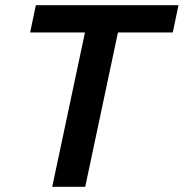

<svg xmlns="http://www.w3.org/2000/svg" viewBox="-20 -719 707 739"><path d="M307 -594H96L118 -699H667L645 -594H434L308 0H181Z"/></svg>

Font: Prompt Medium
Style: Italic
Weight: 500
Italic angle: -12°
Designer: Katatrad Team
Foundry: CadsonDemak
Version: Version 1.001